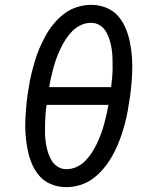

<svg xmlns="http://www.w3.org/2000/svg" viewBox="-20 -763 640 791"><path d="M254 8Q221 8 192 -3.5Q163 -15 143.5 -37Q124 -59 112 -87Q100 -115 94 -145Q88 -175 85.5 -206.5Q83 -238 84.5 -270Q86 -302 89 -334.5Q92 -367 98 -399Q102 -427 108.5 -454.5Q115 -482 123 -509.5Q131 -537 142.5 -564Q154 -591 168.5 -617Q183 -643 202.5 -666.5Q222 -690 246.5 -708Q271 -726 299.5 -734.5Q328 -743 355 -743Q388 -743 417 -731.5Q446 -720 465.5 -698Q485 -676 497 -648Q509 -620 515 -590Q521 -560 523.5 -528.5Q526 -497 524.5 -465Q523 -433 520 -400.5Q517 -368 511 -336Q507 -308 501 -280.5Q495 -253 486.5 -225.5Q478 -198 467 -171Q456 -144 441 -118Q426 -92 406.5 -68.5Q387 -45 362.5 -27Q338 -9 309.5 -0.5Q281 8 254 8ZM438 -404Q440 -424 442 -444Q444 -464 444 -483.5Q444 -503 443.5 -523Q443 -543 440 -562Q437 -581 431.5 -599Q426 -617 416.5 -633Q407 -649 391 -659Q375 -669 355 -669Q334 -669 314 -660Q294 -651 278.5 -635.5Q263 -620 251 -601.5Q239 -583 230 -564Q221 -545 213.5 -525Q206 -505 200.5 -485Q195 -465 190.5 -445Q186 -425 183 -404ZM254 -66Q275 -66 295 -75Q315 -84 330.5 -99.5Q346 -115 358 -133.5Q370 -152 379 -171Q388 -190 395.5 -210Q403 -230 408.5 -250Q414 -270 418.5 -290Q423 -310 427 -331H172Q169 -311 167.5 -291Q166 -271 165.5 -251.5Q165 -232 165.5 -212Q166 -192 169 -173Q172 -154 177.5 -136Q183 -118 192.5 -102Q202 -86 218 -76Q234 -66 254 -66Z"/></svg>

Font: Iosevka Aile Oblique
Style: Regular
Weight: 400
Italic angle: -9°
Designer: Belleve Invis
Foundry: Belleve Invis
Version: Version 31.1.0; ttfautohint (v1.8.4)